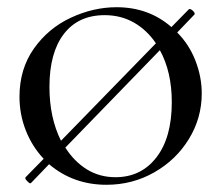

<svg xmlns="http://www.w3.org/2000/svg" viewBox="-20 -500 614 532"><path d="M539 -241Q539 -173 503.5 -115Q468 -57 407.5 -22.5Q347 12 275 12Q183 12 116 -45L66 7L64 8Q61 8 54.5 1Q48 -6 51 -9L101 -60Q69 -94 51.5 -138.5Q34 -183 34 -232Q34 -309 74 -365.5Q114 -422 176.5 -451Q239 -480 303 -480Q392 -480 455 -425L503 -474L505 -475Q510 -475 515.5 -469Q521 -463 519 -460L471 -410Q504 -377 521.5 -332Q539 -287 539 -241ZM149 -110 412 -380Q387 -417 351 -437.5Q315 -458 270 -458Q197 -458 157 -406Q117 -354 117 -259Q117 -174 149 -110ZM456 -217Q456 -301 423 -361L161 -91Q186 -52 221 -30.5Q256 -9 300 -9Q371 -9 413.5 -64Q456 -119 456 -217Z"/></svg>

Font: Cormorant SC Medium
Style: Regular
Weight: 500
Designer: Christian Thalmann (Catharsis Fonts)
Version: Version 3.000